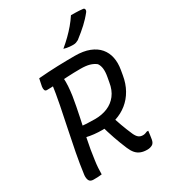

<svg xmlns="http://www.w3.org/2000/svg" viewBox="-224 -1051 1047 1174"><g transform="rotate(-30 300.0 -464.0)"><path d="M371 -286Q385 -243 399.5 -203Q414 -163 432 -122Q442 -100 454 -90.5Q466 -81 484 -81Q493 -81 500.5 -83.5Q508 -86 515 -89H525Q523 -74 521.5 -60.5Q520 -47 517 -31Q515 -20 510.5 -12Q506 -4 499 0Q492 4 483 6.5Q474 9 462 9Q437 9 417.5 1.5Q398 -6 384 -22Q370 -38 359 -64Q339 -111 322.5 -159Q306 -207 292 -257ZM108 -700Q179 -706 242 -708Q305 -710 365 -710Q425 -710 467 -693.5Q509 -677 533.5 -648Q558 -619 566 -580Q574 -541 566 -495L560 -460Q551 -406 527 -363.5Q503 -321 467 -292Q431 -263 385 -248Q339 -233 287 -233Q256 -233 228 -236Q200 -239 175 -245L153 -238L169 -320Q195 -316 221 -314.5Q247 -313 280 -313Q327 -313 366.5 -329Q406 -345 432.5 -379Q459 -413 467 -465L473 -498Q479 -530 476.5 -554Q474 -578 462 -595Q443 -610 418 -617Q393 -624 355 -624Q307 -624 262.5 -621.5Q218 -619 180 -616.5Q142 -614 113 -614Q102 -614 98.5 -623Q95 -632 97 -647Q100 -662 102.5 -674.5Q105 -687 108 -700ZM145 0Q131 2 116.5 2.5Q102 3 86 3Q64 3 56.5 -11Q49 -25 51 -49Q61 -124 75 -197Q89 -270 104.5 -343.5Q120 -417 135 -492.5Q150 -568 161 -647L252 -652L237 -627Q239 -600 237 -569.5Q235 -539 230 -504Q219 -437 204.5 -369.5Q190 -302 175.5 -234Q161 -166 152 -96Q148 -69 146.5 -45Q145 -21 145 0ZM469 -937Q488 -937 501.5 -936.5Q515 -936 527 -935.5Q539 -935 554 -933Q562 -931 563.5 -923.5Q565 -916 560 -908Q545 -889 531 -874Q517 -859 502 -845Q487 -831 469.5 -816.5Q452 -802 429 -784Q420 -779 411.5 -776Q403 -773 391 -773Q378 -773 367 -774Q356 -775 346 -777Q336 -779 326 -782Q356 -807 381 -831.5Q406 -856 428 -882Q450 -908 469 -937Z"/></g></svg>

Font: Rec Mono Semicasual
Style: Italic
Weight: 400
Italic angle: -10°
Version: Version 1.085; ttfautohint (v1.8.4.7-5d5b)